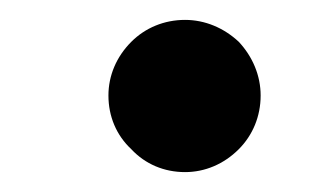

<svg xmlns="http://www.w3.org/2000/svg" viewBox="-20 -198 314 193"><path d="M242 -102C242 -122 234 -141 220 -156C205 -170 186 -178 166 -178C145 -178 126 -170 112 -156C97 -141 89 -122 89 -102C89 -81 97 -62 112 -48C126 -33 145 -25 166 -25C186 -25 205 -33 220 -48C234 -62 242 -81 242 -102Z"/></svg>

Font: Nupuram Condensed Medium
Style: Regular
Weight: 500
Width: 3
Designer: Santhosh Thottingal (santhosh.thottingal@gmail.com)
Foundry: SMC
Version: Version 1.000